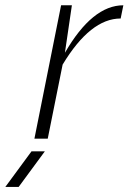

<svg xmlns="http://www.w3.org/2000/svg" viewBox="-123 -533 494 738"><path d="M9.3 0 111.8 -512.7H153.3L126.5 -330.1Q231.9 -512.7 351.1 -512.7L340.8 -461.9Q224.6 -461.9 117.7 -284.7L60.5 0ZM49.3 48.8 -51.3 185.5H-102.5L-2 48.8Z"/></svg>

Font: Sansation Light
Style: Light Italic
Weight: 300
Designer: Bernd Montag
Version: Version 1.301